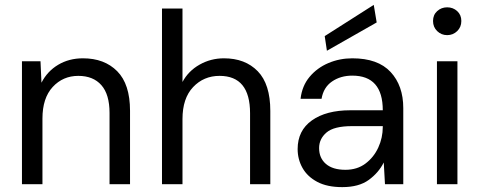

<svg xmlns="http://www.w3.org/2000/svg" viewBox="-20 -755 1973 787"><path d="M70 0V-504H146L150 -416Q174 -463 218.5 -489.5Q263 -516 320 -516Q408 -516 460.5 -463Q513 -410 513 -301V0H429V-292Q429 -368 395.5 -406Q362 -444 301 -444Q238 -444 196 -398.5Q154 -353 154 -269V0Z M644 0V-720H728V-419Q752 -464 798 -490Q844 -516 898 -516Q985 -516 1036.5 -463Q1088 -410 1088 -300V0H1005V-291Q1005 -444 880 -444Q815 -444 771.5 -398Q728 -352 728 -267V0Z M1383 12Q1321 12 1280.5 -9.5Q1240 -31 1220 -66.5Q1200 -102 1200 -144Q1200 -220 1258.5 -261.5Q1317 -303 1416 -303H1549Q1549 -445 1424 -445Q1376 -445 1341 -421Q1306 -397 1298 -350H1212Q1218 -403 1249 -440Q1280 -477 1326 -496.5Q1372 -516 1424 -516Q1529 -516 1581 -460Q1633 -404 1633 -312V0H1558L1553 -89Q1532 -47 1491.5 -17.5Q1451 12 1383 12ZM1396 -59Q1444 -59 1478 -84.5Q1512 -110 1530.5 -150Q1549 -190 1549 -235V-238H1423Q1349 -238 1318.5 -212Q1288 -186 1288 -148Q1288 -107 1316 -83Q1344 -59 1396 -59ZM1320 -547 1311 -607 1512 -735 1524 -663Z M1813 -611Q1789 -611 1772 -627.5Q1755 -644 1755 -669Q1755 -694 1772 -709.5Q1789 -725 1813 -725Q1837 -725 1854 -709.5Q1871 -694 1871 -669Q1871 -644 1854 -627.5Q1837 -611 1813 -611ZM1771 0V-504H1855V0Z"/></svg>

Font: DM Sans
Style: Regular
Weight: 400
Designer: Colophon Foundry, Jonny Pinhorn
Foundry: Colophon Foundry
Version: Version 4.004; ttfautohint (v1.8.4.7-5d5b)